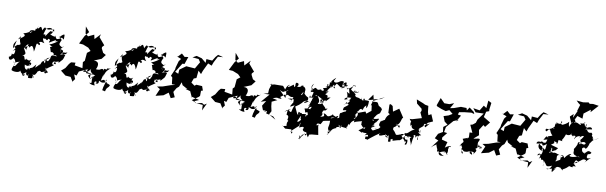

<svg xmlns="http://www.w3.org/2000/svg" viewBox="-68 -1842 9159 2901"><g transform="rotate(10 4511.5 -391.0)"><path d="M281 -349C252 -380 204 -378 253 -388C240 -431 208 -370 312 -420C285 -414 319 -400 312 -390C332 -434 358 -451 389 -346C415 -442 390 -508 449 -455C476 -469 454 -498 438 -485C465 -529 489 -502 524 -498C486 -540 479 -591 521 -562C517 -594 562 -513 567 -574C600 -570 599 -563 599 -552C567 -489 606 -534 689 -577C687 -540 640 -556 722 -561C645 -507 620 -499 599 -494C675 -442 689 -492 617 -455C624 -443 628 -433 631 -416C654 -340 637 -418 690 -368C682 -324 732 -369 740 -333C688 -342 653 -352 651 -288C614 -225 642 -231 569 -262C601 -189 618 -191 596 -265C582 -196 585 -178 562 -233C608 -273 581 -276 640 -298C584 -234 577 -268 588 -245C505 -202 557 -236 503 -147C525 -204 513 -164 450 -109C457 -177 487 -185 410 -104C379 -90 344 -71 347 -90C407 -66 372 -67 339 -84C354 -47 289 -41 288 -130C377 -80 415 -193 346 -171C342 -141 382 -147 345 -116C366 -168 332 -140 380 -237C365 -179 290 -201 302 -235C320 -191 230 -207 272 -203C264 -229 263 -278 219 -244C282 -300 286 -275 223 -387C221 -326 248 -428 291 -442L268 -350ZM107 -349C88 -301 28 -283 108 -323C117 -260 84 -232 67 -263C73 -208 18 -190 32 -222C23 -145 78 -149 103 -202C91 -180 123 -217 144 -129C121 -129 169 -152 210 -158C166 -141 161 -65 127 -82C125 -104 134 -152 111 -141C165 -96 99 -75 105 -13C130 8 232 13 237 -30C244 0 292 48 320 1C287 50 333 42 289 39C253 31 278 24 333 -22C319 18 366 56 376 -3C378 61 398 -3 393 -8C360 41 365 -1 372 62C462 56 426 58 435 3C476 75 445 51 428 -3C471 12 475 -21 494 -49C471 -39 522 -84 532 -74C566 -48 552 -69 643 -88C659 -78 598 -21 598 -74C638 -131 570 -153 624 -126C618 -119 607 -111 655 -69C639 -58 598 -108 627 -39C588 -115 615 -123 720 -193C709 -223 679 -173 701 -249C748 -236 684 -214 745 -215C752 -271 722 -211 715 -256C738 -233 830 -285 826 -305C791 -295 775 -277 786 -243C853 -321 838 -281 865 -378C829 -380 780 -387 771 -448C792 -397 810 -368 805 -394C854 -435 831 -391 891 -423C856 -374 902 -407 784 -368C804 -389 839 -400 823 -411C819 -450 829 -459 764 -403C853 -455 766 -450 775 -453C854 -522 800 -499 801 -480C740 -514 739 -518 768 -582C790 -585 722 -649 720 -624C818 -707 803 -695 802 -602C726 -672 720 -611 791 -636C695 -576 685 -583 672 -637C667 -651 683 -653 667 -625C648 -618 584 -640 586 -654C609 -640 639 -718 599 -688C589 -712 567 -679 517 -603C517 -647 518 -625 485 -628C509 -732 533 -745 515 -716C568 -768 635 -715 589 -739C651 -670 638 -697 633 -727C535 -702 536 -742 603 -735C594 -748 571 -680 494 -730C516 -755 469 -728 461 -683C430 -738 440 -754 387 -694C384 -767 416 -733 352 -674C350 -720 368 -668 348 -659C278 -673 251 -626 294 -606C248 -649 277 -611 188 -522C263 -591 264 -637 329 -644C316 -656 273 -577 276 -641C286 -640 267 -611 183 -590C232 -562 221 -551 121 -487C188 -584 136 -564 161 -501C143 -523 147 -472 172 -421C176 -425 144 -395 141 -406C132 -413 91 -376 69 -343C60 -420 75 -415 106 -467L83 -368Z M1515 0 1550 -122C1505 -82 1568 -92 1530 -74C1516 -117 1514 -118 1460 -89C1486 -200 1492 -217 1483 -155C1501 -195 1499 -244 1584 -301C1532 -270 1520 -311 1525 -272C1474 -264 1476 -297 1483 -243C1465 -291 1408 -255 1436 -240C1425 -304 1465 -234 1358 -246C1392 -311 1388 -375 1304 -370L1416 -416L1469 -484L1423 -509L1391 -572V-593L1420 -624L1328 -733L1342 -780L1258 -691L1243 -756L1155 -715L1111 -750L1097 -857L1160 -781L1103 -711L1040 -585L1102 -581L1188 -547L1231 -504L1182 -466L1171 -343L1146 -318L1155 -227L1033 -248L1037 -290L971 -284L944 -254L901 -184L843 -134L921 -72L1002 -66L1046 7L1038 4L1075 -45L1048 -112L1087 -102L1111 -168L1239 -225L1219 -163L1350 -157C1278 -169 1239 -173 1225 -191C1237 -163 1205 -244 1173 -176C1268 -178 1267 -223 1291 -244C1259 -206 1328 -149 1338 -182C1240 -125 1244 -146 1300 -85C1345 -176 1368 -111 1295 -95C1275 -181 1325 -171 1365 -150C1287 -124 1359 -6 1308 -30C1280 -35 1318 3 1383 -2C1333 -90 1438 -66 1392 -42C1377 -36 1448 -12 1434 -84C1472 -72 1471 -46 1558 -85C1542 -58 1569 -72 1609 -46C1593 9 1568 -20 1552 59L1507 49Z M1843 -349C1814 -380 1766 -378 1815 -388C1802 -431 1770 -370 1874 -420C1847 -414 1881 -400 1874 -390C1894 -434 1920 -451 1951 -346C1977 -442 1952 -508 2011 -455C2038 -469 2016 -498 2000 -485C2027 -529 2051 -502 2086 -498C2048 -540 2041 -591 2083 -562C2079 -594 2124 -513 2129 -574C2162 -570 2161 -563 2161 -552C2129 -489 2168 -534 2251 -577C2249 -540 2202 -556 2284 -561C2207 -507 2182 -499 2161 -494C2237 -442 2251 -492 2179 -455C2186 -443 2190 -433 2193 -416C2216 -340 2199 -418 2252 -368C2244 -324 2294 -369 2302 -333C2250 -342 2215 -352 2213 -288C2176 -225 2204 -231 2131 -262C2163 -189 2180 -191 2158 -265C2144 -196 2147 -178 2124 -233C2170 -273 2143 -276 2202 -298C2146 -234 2139 -268 2150 -245C2067 -202 2119 -236 2065 -147C2087 -204 2075 -164 2012 -109C2019 -177 2049 -185 1972 -104C1941 -90 1906 -71 1909 -90C1969 -66 1934 -67 1901 -84C1916 -47 1851 -41 1850 -130C1939 -80 1977 -193 1908 -171C1904 -141 1944 -147 1907 -116C1928 -168 1894 -140 1942 -237C1927 -179 1852 -201 1864 -235C1882 -191 1792 -207 1834 -203C1826 -229 1825 -278 1781 -244C1844 -300 1848 -275 1785 -387C1783 -326 1810 -428 1853 -442L1830 -350ZM1669 -349C1650 -301 1590 -283 1670 -323C1679 -260 1646 -232 1629 -263C1635 -208 1580 -190 1594 -222C1585 -145 1640 -149 1665 -202C1653 -180 1685 -217 1706 -129C1683 -129 1731 -152 1772 -158C1728 -141 1723 -65 1689 -82C1687 -104 1696 -152 1673 -141C1727 -96 1661 -75 1667 -13C1692 8 1794 13 1799 -30C1806 0 1854 48 1882 1C1849 50 1895 42 1851 39C1815 31 1840 24 1895 -22C1881 18 1928 56 1938 -3C1940 61 1960 -3 1955 -8C1922 41 1927 -1 1934 62C2024 56 1988 58 1997 3C2038 75 2007 51 1990 -3C2033 12 2037 -21 2056 -49C2033 -39 2084 -84 2094 -74C2128 -48 2114 -69 2205 -88C2221 -78 2160 -21 2160 -74C2200 -131 2132 -153 2186 -126C2180 -119 2169 -111 2217 -69C2201 -58 2160 -108 2189 -39C2150 -115 2177 -123 2282 -193C2271 -223 2241 -173 2263 -249C2310 -236 2246 -214 2307 -215C2314 -271 2284 -211 2277 -256C2300 -233 2392 -285 2388 -305C2353 -295 2337 -277 2348 -243C2415 -321 2400 -281 2427 -378C2391 -380 2342 -387 2333 -448C2354 -397 2372 -368 2367 -394C2416 -435 2393 -391 2453 -423C2418 -374 2464 -407 2346 -368C2366 -389 2401 -400 2385 -411C2381 -450 2391 -459 2326 -403C2415 -455 2328 -450 2337 -453C2416 -522 2362 -499 2363 -480C2302 -514 2301 -518 2330 -582C2352 -585 2284 -649 2282 -624C2380 -707 2365 -695 2364 -602C2288 -672 2282 -611 2353 -636C2257 -576 2247 -583 2234 -637C2229 -651 2245 -653 2229 -625C2210 -618 2146 -640 2148 -654C2171 -640 2201 -718 2161 -688C2151 -712 2129 -679 2079 -603C2079 -647 2080 -625 2047 -628C2071 -732 2095 -745 2077 -716C2130 -768 2197 -715 2151 -739C2213 -670 2200 -697 2195 -727C2097 -702 2098 -742 2165 -735C2156 -748 2133 -680 2056 -730C2078 -755 2031 -728 2023 -683C1992 -738 2002 -754 1949 -694C1946 -767 1978 -733 1914 -674C1912 -720 1930 -668 1910 -659C1840 -673 1813 -626 1856 -606C1810 -649 1839 -611 1750 -522C1825 -591 1826 -637 1891 -644C1878 -656 1835 -577 1838 -641C1848 -640 1829 -611 1745 -590C1794 -562 1783 -551 1683 -487C1750 -584 1698 -564 1723 -501C1705 -523 1709 -472 1734 -421C1738 -425 1706 -395 1703 -406C1694 -413 1653 -376 1631 -343C1622 -420 1637 -415 1668 -467L1645 -368Z M3061 -1 3026 -22 2944 -4 2866 -38 2964 -107 2978 -124 2979 -201 3006 -209 2983 -274 2893 -279 2869 -259 2814 -298 2848 -390 2826 -392 2805 -353 2877 -379 2889 -494 2935 -450 2954 -504 3013 -627 3071 -603 3091 -657 3141 -753 3220 -759 3139 -781 3105 -742 3066 -680 2976 -687 2974 -629 2904 -687 2823 -709 2764 -676 2860 -668 2890 -623 2829 -518 2728 -525 2696 -528 2600 -459 2596 -395 2544 -416 2631 -556 2663 -557 2702 -671 2646 -662 2597 -706 2545 -650 2527 -651 2599 -623 2569 -582 2541 -483 2537 -450 2492 -347 2516 -324 2515 -336 2528 -223 2582 -221 2513 -205 2400 -166 2313 -149 2363 -118 2315 -7 2432 -36 2503 -89 2547 -12 2575 -23 2605 -36 2570 -112 2608 -177 2641 -205 2685 -316 2641 -354 2661 -295 2690 -236 2770 -192 2741 -189 2819 -167 2864 -68 2860 -88 2974 -59 2915 -33H2908L2922 -6L3042 4L3045 88L3100 -26Z M3813 0 3848 -122C3803 -82 3866 -92 3828 -74C3814 -117 3812 -118 3758 -89C3784 -200 3790 -217 3781 -155C3799 -195 3797 -244 3882 -301C3830 -270 3818 -311 3823 -272C3772 -264 3774 -297 3781 -243C3763 -291 3706 -255 3734 -240C3723 -304 3763 -234 3656 -246C3690 -311 3686 -375 3602 -370L3714 -416L3767 -484L3721 -509L3689 -572V-593L3718 -624L3626 -733L3640 -780L3556 -691L3541 -756L3453 -715L3409 -750L3395 -857L3458 -781L3401 -711L3338 -585L3400 -581L3486 -547L3529 -504L3480 -466L3469 -343L3444 -318L3453 -227L3331 -248L3335 -290L3269 -284L3242 -254L3199 -184L3141 -134L3219 -72L3300 -66L3344 7L3336 4L3373 -45L3346 -112L3385 -102L3409 -168L3537 -225L3517 -163L3648 -157C3576 -169 3537 -173 3523 -191C3535 -163 3503 -244 3471 -176C3566 -178 3565 -223 3589 -244C3557 -206 3626 -149 3636 -182C3538 -125 3542 -146 3598 -85C3643 -176 3666 -111 3593 -95C3573 -181 3623 -171 3663 -150C3585 -124 3657 -6 3606 -30C3578 -35 3616 3 3681 -2C3631 -90 3736 -66 3690 -42C3675 -36 3746 -12 3732 -84C3770 -72 3769 -46 3856 -85C3840 -58 3867 -72 3907 -46C3891 9 3866 -20 3850 59L3805 49Z M4451 171 4414 169 4533 60 4540 -4 4488 5 4526 -83 4573 -107 4488 -146 4477 -95 4422 -214 4473 -249 4512 -285C4547 -334 4582 -333 4596 -328C4617 -340 4617 -323 4549 -289C4531 -328 4612 -305 4592 -381C4524 -411 4531 -445 4526 -421C4535 -527 4510 -456 4492 -404C4475 -392 4467 -413 4526 -473C4528 -449 4546 -521 4488 -536C4480 -556 4534 -549 4461 -543C4471 -539 4444 -506 4396 -516C4420 -532 4427 -577 4376 -571C4352 -535 4394 -522 4342 -492C4375 -475 4339 -538 4344 -537C4262 -471 4234 -471 4289 -525C4230 -501 4243 -455 4210 -415L4226 -443L4187 -490L4054 -488L3986 -472L4018 -494L3987 -404L3984 -341L3917 -322L4009 -325L3897 -195L3975 -220L3926 -140L3951 -76L4000 -60L3989 -53L3959 -80L3976 -75L4015 -69L4007 -36L4120 -9L4162 34L4053 -29L4081 -82L4065 -156L4058 -224L4139 -262L4063 -279C4164 -315 4110 -285 4200 -293C4159 -331 4166 -304 4239 -366C4255 -362 4261 -327 4249 -317C4245 -328 4160 -408 4149 -422C4238 -365 4211 -440 4282 -440C4185 -382 4247 -440 4272 -442C4214 -398 4285 -395 4241 -330C4284 -413 4296 -332 4356 -348H4395C4396 -398 4390 -339 4371 -371C4385 -353 4328 -258 4343 -276C4376 -311 4307 -309 4286 -309C4366 -321 4399 -365 4337 -315C4426 -309 4420 -342 4384 -316C4372 -239 4421 -233 4389 -280C4314 -165 4348 -201 4411 -232C4360 -121 4401 -127 4352 -119C4353 -138 4378 -109 4324 -152C4395 -179 4369 -175 4275 -106C4350 -189 4308 -115 4316 -67C4283 -51 4370 -103 4340 6C4382 26 4326 9 4344 104C4368 86 4286 112 4281 110C4286 89 4315 135 4331 141L4424 136L4430 202Z M4548 260 4604 185 4660 162 4690 211 4703 167 4742 158 4839 149 4816 22 4817 -11C4815 13 4738 27 4807 2C4776 20 4775 -39 4844 -17C4896 -95 4838 -63 4978 -94C4983 15 4948 2 4983 60C5037 38 4993 76 4967 76C5002 117 4964 92 4967 124C5042 33 5005 32 5095 -4C5054 -28 5132 -2 5163 -63C5149 -49 5167 38 5113 -58C5161 -18 5227 -40 5256 -17C5228 -37 5236 -49 5251 -54C5258 -106 5255 -102 5272 -77C5308 -178 5347 -146 5354 -182C5307 -188 5336 -214 5300 -187C5342 -196 5375 -258 5342 -205C5303 -225 5285 -200 5362 -192C5317 -256 5363 -278 5314 -221C5381 -320 5399 -308 5348 -289C5408 -344 5372 -336 5410 -353C5458 -317 5415 -367 5479 -418C5470 -343 5509 -387 5505 -484C5515 -502 5383 -484 5437 -495C5454 -506 5407 -537 5420 -477C5347 -504 5412 -549 5375 -494C5320 -532 5296 -487 5278 -559C5249 -528 5304 -558 5299 -537C5275 -581 5220 -578 5282 -618C5223 -557 5309 -626 5310 -579C5350 -618 5325 -587 5319 -603C5322 -580 5254 -559 5206 -618C5252 -673 5197 -643 5235 -680C5225 -698 5255 -672 5269 -664C5253 -718 5251 -667 5169 -620C5148 -640 5157 -598 5122 -645C5182 -662 5117 -689 5124 -644C5135 -734 5118 -717 5057 -662C5120 -673 5106 -686 5061 -605C5129 -632 5146 -676 5040 -611C5107 -643 5039 -631 5083 -706C5069 -729 5025 -707 5025 -707C4971 -662 4919 -667 4931 -725C4867 -632 4931 -669 4841 -602C4840 -668 4844 -605 4936 -609C4880 -660 4944 -705 4957 -749C4917 -714 4875 -677 4902 -660C4862 -683 4873 -629 4875 -662C4885 -573 4857 -624 4819 -586C4853 -607 4868 -571 4787 -563C4814 -523 4825 -497 4881 -530C4800 -550 4817 -525 4777 -519C4753 -565 4732 -494 4689 -540C4663 -557 4667 -527 4606 -498C4689 -476 4640 -508 4635 -483C4600 -567 4614 -571 4645 -604C4575 -491 4687 -561 4609 -469C4674 -481 4664 -495 4638 -395C4606 -402 4620 -447 4607 -385C4676 -403 4704 -373 4655 -408C4690 -384 4706 -473 4715 -425C4692 -433 4652 -405 4648 -313C4609 -299 4605 -312 4685 -324C4622 -356 4668 -350 4613 -249C4689 -323 4601 -234 4602 -185C4654 -267 4645 -235 4619 -235C4628 -226 4698 -291 4651 -216C4684 -208 4593 -224 4565 -207C4594 -161 4570 -135 4617 -164C4634 -128 4641 -101 4621 -126C4594 -95 4618 -48 4629 -70C4672 -98 4645 -92 4593 -97C4616 -136 4604 -131 4540 -120C4536 -170 4474 -78 4478 -63C4488 -96 4503 -68 4495 -117C4561 -115 4513 -50 4544 -36C4518 6 4567 -64 4502 17C4555 1 4547 10 4534 88C4568 73 4628 43 4594 110C4618 166 4686 105 4652 193C4615 131 4642 211 4634 139C4636 192 4610 179 4568 254C4603 300 4524 160 4565 215L4585 240ZM4830 -364C4844 -322 4779 -372 4776 -319C4828 -391 4891 -407 4857 -346C4878 -411 4865 -361 4925 -444C4901 -431 4856 -431 4871 -426C4891 -478 4855 -461 4836 -477C4902 -534 4862 -496 4837 -513C4902 -596 4909 -607 4875 -594C4943 -617 4965 -636 4879 -573C4985 -665 4915 -663 4968 -589C4915 -594 4955 -613 4979 -663C5019 -649 5038 -610 5065 -621C5088 -662 5119 -672 5153 -603C5160 -633 5174 -660 5190 -567C5189 -564 5220 -526 5150 -570C5197 -488 5143 -444 5210 -471C5147 -454 5131 -432 5136 -460C5168 -505 5237 -479 5239 -498C5187 -440 5272 -462 5285 -477C5195 -478 5186 -417 5215 -452C5233 -427 5190 -399 5130 -364C5215 -423 5134 -370 5179 -415C5184 -414 5207 -349 5242 -406C5140 -309 5148 -352 5140 -285C5189 -288 5201 -308 5187 -273C5129 -256 5117 -224 5109 -239C5086 -169 5136 -166 5071 -149C5128 -237 5024 -141 4999 -134C5070 -114 5084 -109 5075 -175C5038 -139 5037 -157 4980 -130C4991 -158 4997 -137 5056 -165C4991 -200 4966 -185 5014 -200C4901 -109 4935 -183 4863 -189C4886 -147 4885 -142 4816 -126C4844 -135 4876 -218 4804 -173C4873 -209 4815 -165 4853 -230C4901 -246 4858 -211 4906 -261C4898 -288 4905 -252 4873 -262C4881 -283 4808 -312 4810 -363C4810 -363 4763 -323 4788 -397C4837 -332 4805 -378 4805 -329C4827 -341 4823 -315 4750 -312C4767 -345 4777 -360 4725 -436L4796 -398Z M5676 -550 5571 -527 5554 -596 5531 -563 5490 -509 5517 -508 5570 -522 5543 -428 5557 -436 5568 -350 5499 -295 5480 -324 5369 -283C5391 -230 5342 -230 5336 -132C5365 -156 5455 -166 5470 -179C5436 -179 5463 -116 5447 -103C5461 -144 5470 -52 5519 -89C5517 -30 5464 -93 5494 -81C5506 -85 5421 -17 5421 -30C5515 23 5482 3 5477 -11C5551 12 5578 -32 5530 33C5619 -17 5551 67 5606 26C5568 23 5612 46 5548 46C5531 124 5580 57 5572 94C5581 100 5633 35 5781 -55C5722 -21 5729 16 5803 -18C5852 -39 5859 -14 5832 -5C5901 -27 5833 7 5831 -36C5893 -21 5856 5 5889 19C5814 -30 5827 20 5891 -31C5886 -21 5896 8 5893 64C5937 62 5935 63 5923 17C5927 51 5959 -25 5959 40C6009 26 6049 12 6062 14C6129 -18 6111 -104 6199 -53C6108 -67 6131 10 6178 -17C6157 -28 6202 -12 6172 61C6109 83 6206 -6 6139 21C6163 45 6137 0 6060 -78C6085 -91 6162 -106 6126 -30C6201 -101 6248 -45 6229 -54C6179 -58 6254 28 6241 68C6249 48 6247 -18 6267 -84C6252 -78 6256 -116 6288 -97V-64C6329 -134 6331 -87 6321 -42C6364 -30 6286 -104 6372 -117C6279 -166 6342 -160 6353 -152C6325 -197 6354 -204 6348 -158C6290 -186 6344 -259 6334 -194C6313 -234 6392 -241 6384 -280C6392 -320 6419 -269 6473 -316L6411 -245L6395 -266L6438 -320L6512 -354L6468 -457L6426 -435L6412 -478L6401 -573L6350 -582L6316 -599L6213 -639L6227 -578L6309 -512L6313 -482L6300 -455L6337 -374L6194 -332L6157 -331C6219 -253 6162 -325 6187 -228C6226 -288 6170 -189 6262 -186C6167 -146 6194 -109 6115 -102C6140 -94 6140 -96 6133 -112C6083 -53 6086 -43 6064 -80C6041 -62 5992 -52 5992 -63C5947 -135 5945 -110 5935 -139C5963 -210 5952 -146 5931 -163C5964 -161 6014 -227 5963 -216C5981 -240 5996 -186 6025 -170C6045 -246 5977 -169 5986 -208C6043 -247 6029 -318 6058 -330L5976 -455L5890 -395L5871 -477L5837 -500L5819 -491L5824 -364L5885 -327L5911 -361L5877 -375C5809 -305 5810 -322 5785 -234C5810 -247 5823 -280 5715 -205C5789 -250 5704 -186 5746 -246C5695 -148 5722 -149 5754 -127C5737 -159 5739 -70 5663 -100C5707 -48 5635 -115 5695 -90C5610 -39 5623 -69 5639 -62C5567 -101 5634 -107 5678 -141C5634 -99 5663 -179 5613 -110C5624 -135 5659 -193 5640 -136C5636 -196 5684 -214 5667 -186C5614 -221 5572 -215 5625 -222C5637 -185 5600 -235 5590 -177C5666 -168 5638 -182 5614 -165C5655 -190 5645 -147 5703 -247C5700 -265 5638 -221 5617 -245C5670 -320 5644 -296 5701 -337L5720 -397L5705 -420L5663 -445L5640 -488L5623 -494L5546 -491L5732 -589Z M6809 108C6831 66 6753 155 6798 105C6828 30 6795 19 6814 7C6811 -23 6814 -20 6841 -18C6850 -24 6834 -54 6755 5L6780 -84L6691 -107L6693 -237L6684 -132L6753 -218L6704 -225L6718 -304L6814 -413L6891 -446L6855 -414L6913 -514L6862 -522L6851 -536L6855 -496L6875 -560L6957 -574L7060 -585L7106 -572L7093 -602L7020 -657L6986 -607L6975 -642L6893 -644L6891 -645L6788 -608L6730 -596L6778 -681L6709 -654H6632L6565 -722L6523 -604L6535 -589L6605 -561L6673 -541L6725 -565L6783 -517L6727 -484L6654 -461L6685 -383L6736 -343L6678 -299L6687 -223L6619 -183L6582 -108L6594 -104L6641 -83L6545 42C6620 -36 6606 13 6622 -35C6610 -44 6620 -20 6646 49C6653 -6 6643 95 6653 82C6714 77 6651 91 6677 73C6672 169 6749 118 6779 138C6699 112 6725 96 6684 96C6734 58 6765 68 6776 63L6745 93L6777 69Z M7068 -199C7082 -203 7052 -167 7021 -156C7013 -89 7021 -158 6968 -52C7015 -105 6981 -49 7043 -17C7017 -59 6980 -43 7039 37C7041 56 6995 45 7024 -16C7055 38 7078 -8 7140 16C7150 -31 7168 -54 7113 -15C7176 -21 7189 52 7170 37C7130 21 7148 17 7097 2C7168 -6 7232 -23 7185 41C7214 0 7267 -46 7200 -58C7193 -34 7278 -94 7244 -137C7257 -116 7280 -106 7295 -75C7325 -111 7305 -74 7289 -106C7290 -72 7282 -62 7267 -82C7317 -132 7319 -116 7242 -85C7239 -138 7224 -152 7250 -188C7260 -217 7261 -227 7175 -206H7158L7232 -269L7218 -349L7271 -432L7300 -409L7363 -488L7256 -553L7277 -638L7321 -654L7318 -678L7331 -782L7280 -809L7270 -693L7226 -722L7176 -641L7076 -657L7121 -601L7245 -604L7168 -497L7152 -446L7110 -412L7075 -402L7127 -288L7084 -286L7087 -207L6998 -173L7021 -133L7050 -165Z M8054 -1 8019 -22 7937 -4 7859 -38 7957 -107 7971 -124 7972 -201 7999 -209 7976 -274 7886 -279 7862 -259 7807 -298 7841 -390 7819 -392 7798 -353 7870 -379 7882 -494 7928 -450 7947 -504 8006 -627 8064 -603 8084 -657 8134 -753 8213 -759 8132 -781 8098 -742 8059 -680 7969 -687 7967 -629 7897 -687 7816 -709 7757 -676 7853 -668 7883 -623 7822 -518 7721 -525 7689 -528 7593 -459 7589 -395 7537 -416 7624 -556 7656 -557 7695 -671 7639 -662 7590 -706 7538 -650 7520 -651 7592 -623 7562 -582 7534 -483 7530 -450 7485 -347 7509 -324 7508 -336 7521 -223 7575 -221 7506 -205 7393 -166 7306 -149 7356 -118 7308 -7 7425 -36 7496 -89 7540 -12 7568 -23 7598 -36 7563 -112 7601 -177 7634 -205 7678 -316 7634 -354 7654 -295 7683 -236 7763 -192 7734 -189 7812 -167 7857 -68 7853 -88 7967 -59 7908 -33H7901L7915 -6L8035 4L8038 88L8093 -26Z M8372 -349C8369 -384 8349 -386 8409 -363C8408 -314 8427 -358 8428 -407C8485 -404 8501 -388 8478 -415C8510 -468 8503 -456 8542 -557C8495 -535 8525 -553 8528 -507C8594 -495 8614 -527 8618 -619C8614 -524 8585 -525 8624 -507C8673 -498 8602 -501 8623 -505C8713 -536 8644 -468 8658 -459C8686 -536 8788 -533 8720 -481C8770 -548 8807 -537 8790 -516C8751 -458 8780 -500 8759 -475C8760 -473 8739 -465 8771 -424C8748 -409 8722 -462 8721 -381C8768 -454 8839 -455 8841 -422C8814 -376 8757 -445 8760 -399C8713 -417 8741 -408 8680 -311C8695 -340 8735 -337 8699 -336C8660 -320 8697 -246 8692 -316C8659 -208 8728 -232 8744 -207C8623 -167 8615 -208 8655 -224C8647 -244 8594 -210 8562 -155C8554 -143 8546 -229 8494 -169C8554 -200 8535 -162 8503 -151C8519 -98 8482 -123 8423 -61C8466 -39 8421 -143 8436 -90C8472 -110 8413 -184 8483 -185C8419 -201 8428 -217 8372 -202C8385 -210 8337 -218 8323 -183C8353 -158 8289 -218 8354 -213C8359 -220 8317 -222 8346 -236C8335 -283 8363 -296 8357 -219C8397 -247 8424 -246 8419 -256L8443 -284L8327 -317ZM8198 -349C8191 -298 8193 -250 8264 -319C8255 -215 8255 -212 8221 -249C8238 -245 8167 -218 8228 -200C8141 -209 8136 -274 8152 -301C8197 -254 8200 -280 8200 -268C8234 -201 8224 -173 8197 -126C8236 -141 8249 -119 8174 -158C8204 -94 8186 -156 8174 -154C8191 -149 8147 -159 8157 -120C8188 -155 8215 -156 8182 -69C8197 -102 8216 -110 8219 -66C8263 -96 8289 -1 8258 23C8296 -42 8238 -93 8281 -38C8319 -6 8296 39 8399 -8C8375 58 8326 68 8324 48C8371 56 8457 17 8449 27C8432 29 8388 10 8411 89C8456 26 8504 -12 8429 50C8480 -28 8488 -1 8541 3C8500 -6 8597 50 8571 36C8551 47 8584 -16 8573 17C8668 -40 8638 -51 8669 -45C8637 -51 8738 -20 8704 -55C8781 -66 8761 -38 8711 -103C8796 -107 8776 -168 8719 -96C8725 -147 8751 -178 8788 -129C8779 -148 8853 -217 8834 -218C8794 -190 8773 -216 8743 -202C8778 -229 8820 -201 8748 -142C8826 -129 8817 -209 8892 -178C8871 -131 8936 -180 8873 -144C8876 -135 8878 -156 8957 -225C8887 -190 8883 -221 8903 -283C8879 -264 8948 -273 8950 -305C8879 -351 8883 -285 8819 -256C8892 -290 8803 -254 8863 -298C8834 -253 8805 -314 8816 -292C8792 -322 8810 -357 8795 -335C8824 -386 8857 -348 8854 -346C8892 -378 8893 -428 8906 -455C8902 -411 8918 -517 9023 -530C8944 -509 8945 -477 8929 -526C8941 -521 8964 -492 8900 -577C8868 -545 8950 -558 8899 -602C8878 -595 8835 -577 8811 -674C8877 -617 8855 -632 8823 -660C8805 -656 8889 -711 8899 -652C8838 -648 8757 -613 8830 -659C8770 -665 8831 -732 8802 -711C8824 -732 8792 -722 8792 -666C8767 -744 8755 -720 8769 -734C8814 -757 8732 -684 8703 -725C8726 -696 8690 -728 8719 -704C8725 -661 8676 -724 8633 -713C8619 -690 8603 -735 8636 -710C8622 -736 8623 -797 8516 -793C8617 -800 8534 -734 8632 -766C8559 -741 8637 -680 8554 -706C8630 -698 8558 -713 8549 -610C8579 -609 8534 -623 8539 -706C8517 -678 8466 -649 8439 -642C8392 -676 8457 -651 8427 -701C8414 -658 8438 -642 8365 -654C8345 -707 8363 -596 8341 -650C8331 -598 8341 -543 8319 -567C8330 -578 8362 -575 8350 -604C8357 -643 8334 -554 8239 -542C8179 -558 8220 -459 8246 -533C8291 -565 8262 -515 8325 -458C8289 -432 8232 -448 8278 -404C8242 -427 8251 -461 8202 -370C8270 -383 8269 -408 8246 -336C8196 -311 8189 -361 8166 -331C8165 -332 8108 -346 8109 -297L8206 -313ZM8536 -788 8538 -773 8578 -683 8646 -814 8728 -787 8730 -866 8830 -943 8831 -905 8936 -1021 8848 -1034 8796 -1027 8777 -1045 8696 -1032 8594 -1042 8625 -1011 8658 -986 8629 -891 8635 -885 8582 -772 8586 -834Z"/></g></svg>

Font: Hussar Lance
Style: ExBdObl
Weight: 700
Foundry: Cannot Into Space Fonts, PlusOne Fonts
Version: Version 2.270